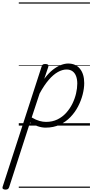

<svg xmlns="http://www.w3.org/2000/svg" viewBox="-157 -1050 772 1605"><path d="M-112 535Q-126 535 -132.5 528.5Q-139 522 -135 511L191 -494Q195 -506 201 -510.5Q207 -515 221 -515Q238 -515 244 -509.5Q250 -504 247 -492L213 -391Q250 -440 285.5 -467.5Q321 -495 353.5 -507Q386 -519 413 -519Q476 -519 511.5 -475Q547 -431 547 -355Q547 -311 534 -260Q521 -209 495.5 -160Q470 -111 431.5 -71Q393 -31 341.5 -7Q290 17 224 17Q193 17 158.5 5.5Q124 -6 94 -26L-81 516Q-85 526 -91.5 530.5Q-98 535 -112 535ZM108 -68Q144 -47 173 -39Q202 -31 228 -31Q281 -31 323 -51.5Q365 -72 396.5 -107Q428 -142 448.5 -184Q469 -226 479 -269.5Q489 -313 489 -351Q489 -387 479 -413.5Q469 -440 449 -454.5Q429 -469 399 -469Q365 -469 327 -448Q289 -427 250.5 -382.5Q212 -338 174 -268ZM0 510H595V520H0ZM0 -20H595V0H0ZM0 -505H595V-500H0ZM0 -1030H595V-1020H0Z"/></svg>

Font: Playwrite CO Guides
Style: Regular
Weight: 400
Designer: Veronika Burian, José Scaglione
Foundry: TypeTogether
Version: Version 1.003